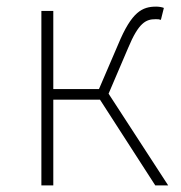

<svg xmlns="http://www.w3.org/2000/svg" viewBox="-20 -560 548 580"><path d="M105 0H141V-259H282L449 0H488L308 -277L367 -415C399 -492 421 -502 450 -502C458 -502 460 -502 466 -500L475 -536C471 -538 461 -540 452 -540C410 -540 378 -525 337 -426L279 -291H141V-527H105Z"/></svg>

Font: Source Han Sans JP VF
Style: Regular
Weight: 250
Designer: Ryoko NISHIZUKA 西塚涼子 (kana, bopomofo & ideographs); Paul D. Hunt (Latin, Greek & Cyrillic); Sandoll Communications 산돌커뮤니
Foundry: Adobe
Version: Version 2.004;hotconv 1.0.118;makeotfexe 2.5.65603